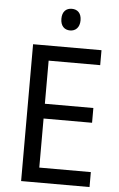

<svg xmlns="http://www.w3.org/2000/svg" viewBox="-61 -957 621 998"><g transform="rotate(5 250.0 -457.5)"><path d="M273 -915C244 -915 223 -897 223 -859C223 -821 244 -802 273 -802C301 -802 323 -821 323 -859C323 -897 302 -915 273 -915ZM445 0V-78H176V-334H429V-411H176V-636H445V-714H88V0Z"/></g></svg>

Font: Noto Sans Lao UI SemCond
Style: Regular
Weight: 400
Width: 4
Designer: Monotype Design Team
Foundry: Monotype Imaging Inc.
Version: Version 2.000